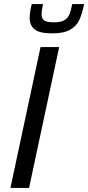

<svg xmlns="http://www.w3.org/2000/svg" viewBox="-20 -918 431 938"><path d="M31 0 178 -688H269L122 0ZM125 -831Q125 -856 135 -898H190Q183 -863 183 -849Q183 -828 195.5 -818.5Q208 -809 242 -809Q276 -809 293.5 -819Q311 -829 318.5 -846.5Q326 -864 333 -898H391Q381 -849 367 -819.5Q353 -790 322 -772.5Q291 -755 235 -755Q173 -755 149 -774.5Q125 -794 125 -831Z"/></svg>

Font: Saira Semi Condensed
Style: Italic
Weight: 400
Width: 4
Italic angle: -12°
Designer: Hector Gatti with collaboration of the Omnibus-Type team
Foundry: Omnibus-Type
Version: Version 1.001; ttfautohint (v1.8)